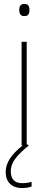

<svg xmlns="http://www.w3.org/2000/svg" viewBox="-20 -741 247 978"><path d="M78 -690Q78 -721 103 -721Q119 -721 124.5 -713Q130 -705 130 -690Q130 -675 124.5 -667Q119 -659 103 -659Q78 -659 78 -690ZM141 185V209Q119 217 91 217Q55 217 32 196Q9 175 9 135Q9 101 29.5 68.5Q50 36 95 0H90V-528H116V-7L127 0Q85 33 60 64.5Q35 96 35 131Q35 192 93 192Q122 192 141 185Z"/></svg>

Font: Noto Sans UI Thin
Style: Regular
Weight: 250
Designer: Monotype Design Team
Foundry: Monotype Imaging Inc.
Version: Version 1.001